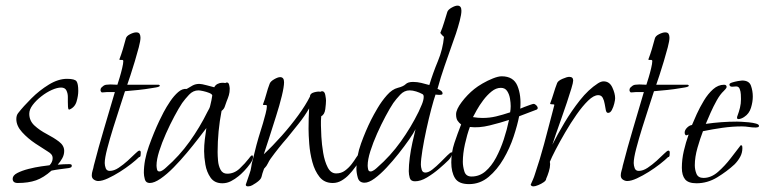

<svg xmlns="http://www.w3.org/2000/svg" viewBox="-20 -644 2717 682"><path d="M43 6Q25 6 25 -9Q25 -21 41.5 -29.5Q58 -38 81.5 -44Q105 -50 126 -53Q147 -56 156 -57Q161 -62 164 -68.5Q167 -75 167 -82Q167 -90 162.5 -95.5Q158 -101 151 -105Q133 -116 106 -134Q79 -152 58.5 -174.5Q38 -197 38 -221Q38 -235 45 -243Q63 -266 91.5 -294.5Q120 -323 153.5 -343.5Q187 -364 218 -364Q246 -364 252 -355Q258 -346 258 -321Q258 -304 252 -283.5Q246 -263 227 -255H225Q222 -255 221.5 -264.5Q221 -274 221 -282Q221 -288 221 -300Q221 -312 216 -322.5Q211 -333 197 -333Q183 -333 164 -324.5Q145 -316 126.5 -301.5Q108 -287 96 -271Q84 -255 84 -240Q84 -215 102.5 -198Q121 -181 146 -168Q171 -155 189.5 -141Q208 -127 208 -108Q208 -94 201 -81.5Q194 -69 185 -59Q195 -60 205.5 -60.5Q216 -61 226 -61Q235 -61 235 -56Q235 -51 232 -49.5Q229 -48 224 -47Q209 -45 193.5 -43Q178 -41 163 -38Q135 -13 108 -3.5Q81 6 43 6Z M329 -1Q321 -1 313.5 -6Q306 -11 306 -21Q306 -29 309 -38.5Q312 -48 313 -55Q330 -121 349.5 -186.5Q369 -252 388 -317H360Q357 -317 354 -316.5Q351 -316 348 -316H344Q343 -316 343 -315.5Q343 -315 343 -315Q337 -318 337 -324Q337 -329 339.5 -332Q342 -335 345 -337Q350 -342 357.5 -343Q365 -344 372 -344Q378 -344 384.5 -343.5Q391 -343 397 -343Q400 -352 405 -368.5Q410 -385 414 -402Q418 -419 418 -427Q418 -432 411.5 -431Q405 -430 404 -433Q411 -451 416.5 -469.5Q422 -488 427 -507Q429 -516 442 -522.5Q455 -529 464 -529Q473 -529 476 -523.5Q479 -518 479 -510Q479 -499 473 -476Q467 -453 459 -426.5Q451 -400 443.5 -377Q436 -354 432 -343H544Q545 -343 548 -340Q548 -336 534.5 -333.5Q521 -331 519 -331Q496 -327 472 -324.5Q448 -322 424 -320Q418 -301 406.5 -266Q395 -231 382.5 -191Q370 -151 361 -116.5Q352 -82 352 -65Q352 -56 355.5 -46.5Q359 -37 370 -37Q385 -37 401.5 -48Q418 -59 433.5 -73Q449 -87 460 -98Q471 -109 475 -109Q480 -109 480 -102Q480 -100 479.5 -93Q479 -86 474 -86Q464 -76 445.5 -61.5Q427 -47 405.5 -33.5Q384 -20 363.5 -10.5Q343 -1 329 -1Z M770 7Q742 7 728 -13Q714 -33 709.5 -59.5Q705 -86 705 -107Q705 -128 707.5 -148.5Q710 -169 713 -189Q703 -176 685 -152.5Q667 -129 644 -101.5Q621 -74 597 -49.5Q573 -25 550.5 -9.5Q528 6 512 6Q498 6 494.5 -7Q491 -20 491 -30Q491 -75 509 -125Q527 -175 546 -215Q551 -226 561 -245Q571 -264 584.5 -284Q598 -304 613 -317Q628 -330 643 -328Q654 -335 664.5 -340.5Q675 -346 688 -346Q696 -346 714.5 -341Q733 -336 741 -334Q745 -342 753 -346Q761 -350 769 -350Q777 -350 780 -349Q784 -351 786 -351Q792 -351 794 -342.5Q796 -334 796 -329Q796 -316 793 -306Q790 -296 785 -284Q781 -274 778.5 -265.5Q776 -257 767 -250Q760 -214 756.5 -177.5Q753 -141 753 -104Q753 -91 754.5 -73Q756 -55 763.5 -41Q771 -27 787 -27Q812 -27 831.5 -45.5Q851 -64 864 -81Q866 -84 869 -87.5Q872 -91 876 -93L879 -87Q879 -77 869 -63Q859 -49 847 -36.5Q835 -24 827 -18Q815 -8 800.5 -0.5Q786 7 770 7ZM546 -35Q552 -35 559 -40Q566 -45 570 -49Q617 -90 653.5 -141Q690 -192 717 -247Q720 -252 723 -258Q726 -264 727 -270Q729 -278 731 -287.5Q733 -297 734 -305Q733 -310 723 -314Q713 -318 701.5 -320.5Q690 -323 685 -323Q666 -323 651.5 -307.5Q637 -292 627 -278Q615 -260 599.5 -231Q584 -202 569.5 -169.5Q555 -137 545.5 -107Q536 -77 536 -56Q536 -51 537.5 -43Q539 -35 546 -35Z M861 18Q853 18 853 12L866 -26Q871 -39 872.5 -51.5Q874 -64 878 -77Q884 -103 891 -129Q898 -155 906 -180Q909 -189 914 -206Q919 -223 923.5 -240.5Q928 -258 928 -267Q928 -272 921.5 -271Q915 -270 914 -273Q921 -291 926 -310Q931 -329 938 -347Q941 -355 954 -362.5Q967 -370 975 -370Q989 -370 989 -352Q989 -336 981 -303Q973 -270 960.5 -231Q948 -192 936.5 -155.5Q925 -119 917 -96Q949 -126 981 -162Q1013 -198 1039.5 -234.5Q1066 -271 1081 -301Q1081 -312 1095.5 -316Q1110 -320 1118 -318Q1122 -320 1124 -320Q1133 -320 1135.5 -306.5Q1138 -293 1138 -287Q1138 -276 1135.5 -256.5Q1133 -237 1121 -231Q1120 -223 1120 -214.5Q1120 -206 1120 -198Q1120 -186 1121.5 -158.5Q1123 -131 1128 -101Q1133 -71 1144 -49.5Q1155 -28 1174 -28Q1192 -28 1205.5 -38Q1219 -48 1229 -61Q1239 -74 1245 -84Q1251 -94 1254 -94Q1259 -94 1259 -88Q1259 -74 1244.5 -54Q1230 -34 1220 -24Q1209 -12 1194 -3Q1179 6 1162 6Q1132 6 1115 -15.5Q1098 -37 1089.5 -68.5Q1081 -100 1078.5 -132.5Q1076 -165 1076 -186Q1076 -205 1076.5 -223Q1077 -241 1078 -259Q1062 -231 1041 -205Q1020 -179 1000 -154Q970 -120 941 -80Q936 -73 931.5 -63.5Q927 -54 920 -47L918 -45Q911 -26 909 -16Q907 -6 889 6Q883 10 876 14Q869 18 861 18Z M1275 5Q1256 5 1251 -12.5Q1246 -30 1246 -45Q1246 -89 1262.5 -134.5Q1279 -180 1298 -218Q1307 -236 1321.5 -260.5Q1336 -285 1354.5 -306Q1373 -327 1393 -332Q1413 -337 1421 -345Q1429 -353 1447 -353Q1462 -353 1476.5 -349.5Q1491 -346 1505 -342Q1518 -385 1535.5 -427Q1553 -469 1557 -513Q1553 -516 1550 -519.5Q1547 -523 1544 -527Q1552 -546 1557.5 -564.5Q1563 -583 1569 -602Q1572 -610 1584.5 -617Q1597 -624 1605 -624Q1619 -624 1619 -606Q1619 -593 1613 -570Q1607 -547 1599.5 -524.5Q1592 -502 1587 -489Q1573 -449 1559 -409Q1545 -369 1534 -328Q1539 -327 1545.5 -322.5Q1552 -318 1552 -312Q1552 -308 1547 -307.5Q1542 -307 1540 -307Q1536 -307 1533 -307.5Q1530 -308 1527 -308Q1521 -291 1512 -257Q1503 -223 1494.5 -184Q1486 -145 1480.5 -111Q1475 -77 1475 -59Q1475 -51 1478 -41Q1481 -31 1491 -31Q1502 -31 1516 -42Q1530 -53 1544 -67Q1558 -81 1569 -92Q1580 -103 1584 -103Q1586 -103 1586 -101Q1586 -94 1582 -87Q1578 -80 1573 -75Q1560 -62 1539.5 -44.5Q1519 -27 1496.5 -13.5Q1474 0 1454 0Q1439 0 1435.5 -12Q1432 -24 1432 -36Q1432 -57 1435.5 -84Q1439 -111 1445 -138Q1451 -165 1456 -185Q1449 -171 1433 -148Q1417 -125 1396 -98.5Q1375 -72 1353 -48.5Q1331 -25 1310.5 -10Q1290 5 1275 5ZM1296 -35Q1302 -35 1309 -40Q1316 -45 1320 -49Q1367 -90 1403.5 -141Q1440 -192 1467 -247Q1472 -257 1478.5 -273Q1485 -289 1485 -300Q1485 -308 1480 -310Q1471 -315 1458.5 -319Q1446 -323 1435 -323Q1416 -323 1401.5 -307.5Q1387 -292 1377 -278Q1365 -260 1349.5 -231Q1334 -202 1319.5 -169.5Q1305 -137 1295.5 -107Q1286 -77 1286 -56Q1286 -51 1287.5 -43Q1289 -35 1296 -35Z M1646 10Q1609 10 1596 -11.5Q1583 -33 1583 -67Q1583 -103 1594 -136Q1605 -169 1618 -202Q1611 -207 1605.5 -215Q1600 -223 1600 -238Q1600 -255 1620 -281.5Q1640 -308 1665 -328Q1676 -337 1694 -347.5Q1712 -358 1731 -365.5Q1750 -373 1762 -373Q1804 -373 1818 -339Q1832 -305 1828 -258Q1832 -260 1842.5 -264Q1853 -268 1863 -271.5Q1873 -275 1875 -275Q1880 -275 1885 -270Q1890 -265 1890 -260Q1890 -257 1887 -255L1824 -231Q1818 -200 1804.5 -159Q1791 -118 1768.5 -79.5Q1746 -41 1715.5 -15.5Q1685 10 1646 10ZM1694 -225Q1719 -225 1742 -230.5Q1765 -236 1792 -245Q1793 -250 1793.5 -256Q1794 -262 1794 -267Q1794 -279 1791.5 -294Q1789 -309 1781.5 -320.5Q1774 -332 1759 -332Q1742 -332 1726 -319Q1710 -306 1696.5 -288Q1683 -270 1673.5 -253Q1664 -236 1660 -228Q1678 -225 1694 -225ZM1655 -17Q1683 -17 1704.5 -35.5Q1726 -54 1742 -84Q1758 -114 1769.5 -149Q1781 -184 1788 -218Q1758 -208 1719.5 -198.5Q1681 -189 1649 -193Q1639 -166 1631.5 -132Q1624 -98 1624 -69Q1624 -53 1629.5 -35Q1635 -17 1655 -17Z M1875 18Q1867 18 1865 12Q1869 3 1873 -6Q1877 -15 1880 -25Q1898 -78 1912.5 -132Q1927 -186 1941 -240L1949 -271Q1949 -274 1942 -273.5Q1935 -273 1934 -276Q1941 -294 1946.5 -312.5Q1952 -331 1959 -349Q1962 -357 1978 -364Q1994 -371 2002 -371Q2016 -371 2016 -358Q2016 -351 2009.5 -329.5Q2003 -308 1993.5 -279.5Q1984 -251 1973.5 -221.5Q1963 -192 1954.5 -167.5Q1946 -143 1942 -130Q1960 -166 1985 -208Q2010 -250 2040 -288Q2070 -326 2104 -348Q2115 -355 2124 -355Q2145 -355 2155 -333.5Q2165 -312 2165 -295Q2165 -289 2162 -276.5Q2159 -264 2153.5 -253.5Q2148 -243 2140 -243Q2134 -243 2132 -252.5Q2130 -262 2128 -274.5Q2126 -287 2121 -296.5Q2116 -306 2105 -306Q2089 -306 2069 -286.5Q2049 -267 2028 -237Q2007 -207 1987.5 -173.5Q1968 -140 1953.5 -112Q1939 -84 1933 -69Q1934 -66 1934 -60Q1934 -49 1929.5 -34.5Q1925 -20 1920 -9Q1920 -3 1911.5 3Q1903 9 1892 13.5Q1881 18 1875 18Z M2208 -1Q2200 -1 2192.5 -6Q2185 -11 2185 -21Q2185 -29 2188 -38.5Q2191 -48 2192 -55Q2209 -121 2228.5 -186.5Q2248 -252 2267 -317H2239Q2236 -317 2233 -316.5Q2230 -316 2227 -316H2223Q2222 -316 2222 -315.5Q2222 -315 2222 -315Q2216 -318 2216 -324Q2216 -329 2218.5 -332Q2221 -335 2224 -337Q2229 -342 2236.5 -343Q2244 -344 2251 -344Q2257 -344 2263.5 -343.5Q2270 -343 2276 -343Q2279 -352 2284 -368.5Q2289 -385 2293 -402Q2297 -419 2297 -427Q2297 -432 2290.5 -431Q2284 -430 2283 -433Q2290 -451 2295.5 -469.5Q2301 -488 2306 -507Q2308 -516 2321 -522.5Q2334 -529 2343 -529Q2352 -529 2355 -523.5Q2358 -518 2358 -510Q2358 -499 2352 -476Q2346 -453 2338 -426.5Q2330 -400 2322.5 -377Q2315 -354 2311 -343H2423Q2424 -343 2427 -340Q2427 -336 2413.5 -333.5Q2400 -331 2398 -331Q2375 -327 2351 -324.5Q2327 -322 2303 -320Q2297 -301 2285.5 -266Q2274 -231 2261.5 -191Q2249 -151 2240 -116.5Q2231 -82 2231 -65Q2231 -56 2234.5 -46.5Q2238 -37 2249 -37Q2264 -37 2280.5 -48Q2297 -59 2312.5 -73Q2328 -87 2339 -98Q2350 -109 2354 -109Q2359 -109 2359 -102Q2359 -100 2358.5 -93Q2358 -86 2353 -86Q2343 -76 2324.5 -61.5Q2306 -47 2284.5 -33.5Q2263 -20 2242.5 -10.5Q2222 -1 2208 -1Z M2603 -221Q2598 -221 2598 -226Q2598 -229 2599 -231Q2605 -247 2608.5 -261.5Q2612 -276 2612 -292Q2612 -298 2611.5 -308.5Q2611 -319 2607.5 -328Q2604 -337 2595 -337Q2591 -337 2588 -336.5Q2585 -336 2581 -336Q2571 -336 2571 -344Q2571 -348 2580.5 -351Q2590 -354 2601 -356Q2612 -358 2616 -358Q2641 -358 2647.5 -339.5Q2654 -321 2654 -301Q2654 -282 2647.5 -261Q2641 -240 2624 -229Q2620 -226 2614 -223.5Q2608 -221 2603 -221ZM2454 7Q2425 7 2413.5 -7Q2402 -21 2402 -48Q2402 -78 2409 -108Q2416 -138 2426 -166L2417 -163Q2412 -166 2412 -173Q2412 -182 2420.5 -190.5Q2429 -199 2438 -200Q2444 -215 2455 -239Q2466 -263 2480.5 -287Q2495 -311 2513 -327Q2531 -343 2552 -343Q2561 -343 2561 -335Q2561 -332 2557 -327.5Q2553 -323 2551 -321Q2538 -309 2526 -287.5Q2514 -266 2504 -243.5Q2494 -221 2487 -204Q2515 -208 2542.5 -210Q2570 -212 2598 -212Q2601 -212 2613 -211.5Q2625 -211 2640 -209.5Q2655 -208 2665.5 -205Q2676 -202 2676 -197Q2676 -193 2671.5 -192Q2667 -191 2665 -191Q2652 -191 2640 -193Q2628 -195 2615 -195Q2581 -195 2546 -190Q2511 -185 2477 -178Q2467 -152 2457.5 -119Q2448 -86 2448 -57Q2448 -41 2454 -26.5Q2460 -12 2479 -12Q2506 -12 2530.5 -33.5Q2555 -55 2576 -82.5Q2597 -110 2611 -128H2612Q2616 -128 2616.5 -124Q2617 -120 2617 -118Q2617 -101 2609 -86.5Q2601 -72 2589 -60Q2562 -35 2527.5 -14Q2493 7 2454 7Z"/></svg>

Font: Moon Dance
Style: Regular
Weight: 400
Designer: Robert E. Leuschke
Foundry: Robert E. Leuschke
Version: Version 1.010; ttfautohint (v1.8.3)